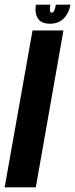

<svg xmlns="http://www.w3.org/2000/svg" viewBox="-62 -806 323 826"><path d="M-42 0 78 -675H211L92 0ZM153 -704Q114.5 -704 100.5 -727.2Q86.5 -750.5 92.5 -786H154.5Q151.5 -766.5 153 -759Q154.5 -751.5 161 -751.5Q172.5 -751.5 178.5 -786H241Q235 -750.5 212.8 -727.2Q190.5 -704 153 -704Z"/></svg>

Font: Anybody UltraCondensed Regular
Style: Bold Italic
Weight: 700
Width: 1
Italic angle: -10°
Designer: Tyler Finck
Foundry: Etcetera Type Company
Version: Version 1.010; ttfautohint (v1.8.3) -l 8 -r 50 -G 200 -x 14 